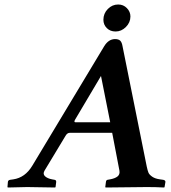

<svg xmlns="http://www.w3.org/2000/svg" viewBox="-20 -832 759 854"><path d="M315.9 -288.1H470.2Q465.3 -315.9 429.2 -494.1Q429.2 -494.1 314 -299.8Q307.1 -288.1 315.9 -288.1ZM632.8 -90.8Q636.7 -72.8 640.4 -64Q644 -55.2 657 -46.1Q669.9 -37.1 691.9 -34.2L706.1 -32.2Q715.8 -30.3 715.8 -22.9L711.9 0L710 2Q672.9 0 633.8 0L450.2 2L448.2 0L451.2 -22.9Q452.1 -30.8 458 -32.2L469.2 -34.2Q491.2 -38.1 502.7 -47.1Q514.2 -56.2 511.2 -73.2L479 -241.2H290Q278.8 -241.2 271 -227.1L178.2 -73.2Q169.4 -58.1 180.2 -48.1Q190.9 -38.1 211.9 -34.2L223.1 -32.2Q230 -31.2 230 -22.9L227.1 0L225.1 2Q137.2 0 101.1 0L15.1 2L13.2 0L15.1 -22.9Q16.1 -30.8 24.9 -32.2L39.1 -34.2Q91.8 -42 123.5 -94.7L443.8 -627Q462.9 -657.7 491.2 -658.2Q507.3 -658.2 514.6 -651.1Q522 -644 524.9 -627ZM439.9 -744.1Q439.9 -772 459.5 -792Q479 -812 505.9 -812Q528.8 -812 544.4 -795.9Q560.1 -779.8 560.1 -758.8Q560.1 -731.9 540 -711.9Q520 -691.9 494.1 -691.9Q470.2 -691.9 455.1 -707Q439.9 -722.2 439.9 -744.1Z"/></svg>

Font: Linux Libertine O
Style: Semibold Italic
Weight: 600
Italic angle: -11.5°
Designer: Philipp H. Poll
Foundry: Philipp H. Poll
Version: Version 5.1.2